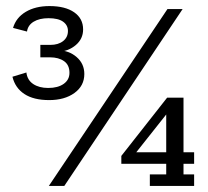

<svg xmlns="http://www.w3.org/2000/svg" viewBox="-20 -613 686 633"><path d="M142 -283Q91 -283 60.5 -303Q30 -323 21 -360L67 -374Q70 -349 89.5 -336Q109 -323 139 -323Q171 -323 190 -336.5Q209 -350 209 -373Q209 -399 191 -411.5Q173 -424 145 -424H113V-465H146Q172 -465 188 -477.5Q204 -490 204 -511Q204 -530 188 -541.5Q172 -553 140 -553Q110 -553 91 -541.5Q72 -530 69 -509L23 -521Q33 -555 65 -574Q97 -593 143 -593Q195 -593 224.5 -572.5Q254 -552 254 -516Q254 -485 230 -464.5Q206 -444 172 -442V-447Q207 -447 232.5 -425Q258 -403 258 -369Q258 -330 225.5 -306.5Q193 -283 142 -283ZM141 0 532 -583H582L192 0ZM474 0V-38H528V-73H380V-99L531 -291H585V-111H620V-73H585V-38H620V0ZM415 -93 406 -111H528V-263L545 -257Z"/></svg>

Font: Rokkitt
Style: Regular
Weight: 400
Designer: Vernon Adams
Foundry: Vernon Adams
Version: Version 3.103